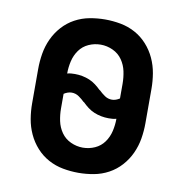

<svg xmlns="http://www.w3.org/2000/svg" viewBox="-66 -591 632 661"><g transform="rotate(10 250.0 -260.0)"><path d="M250 8Q223 8 196 3Q169 -2 145 -15Q121 -28 102.5 -48.5Q84 -69 72.5 -94Q61 -119 56.5 -146Q52 -173 52 -200V-320Q52 -347 56.5 -374Q61 -401 72.5 -426Q84 -451 102.5 -471.5Q121 -492 145 -505Q169 -518 196 -523Q223 -528 250 -528Q277 -528 304 -523Q331 -518 355 -505Q379 -492 397.5 -471.5Q416 -451 427.5 -426Q439 -401 443.5 -374Q448 -347 448 -320V-200Q448 -173 443.5 -146Q439 -119 427.5 -94Q416 -69 397.5 -48.5Q379 -28 355 -15Q331 -2 304 3Q277 8 250 8ZM320 -260Q327 -260 334 -262.5Q341 -265 347 -269V-320Q347 -342 342.5 -363.5Q338 -385 325.5 -403Q313 -421 292.5 -430.5Q272 -440 250 -440Q228 -440 208 -431Q188 -422 175.5 -404.5Q163 -387 158 -365.5Q153 -344 153 -322Q160 -324 166.5 -324.5Q173 -325 180 -325Q193 -325 206 -322.5Q219 -320 231 -315Q243 -310 253.5 -302Q264 -294 273 -285H274Q283 -276 294.5 -268Q306 -260 320 -260ZM250 -80Q272 -80 292 -89Q312 -98 324.5 -115.5Q337 -133 342 -154.5Q347 -176 347 -198Q340 -196 333.5 -195.5Q327 -195 320 -195Q307 -195 294 -197.5Q281 -200 269 -205Q257 -210 246.5 -218Q236 -226 227 -235H226Q217 -244 205.5 -252Q194 -260 180 -260Q173 -260 166 -257.5Q159 -255 153 -251V-200Q153 -178 157.5 -156.5Q162 -135 174.5 -117Q187 -99 207.5 -89.5Q228 -80 250 -80Z"/></g></svg>

Font: Iosevka SS18 Semibold
Style: Regular
Weight: 600
Monospace: yes
Designer: Belleve Invis
Foundry: Belleve Invis
Version: Version 25.1.1; ttfautohint (v1.8.4)